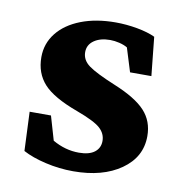

<svg xmlns="http://www.w3.org/2000/svg" viewBox="-59 -492 524 554"><g transform="rotate(10 203.5 -215.0)"><path d="M190.4 7.8Q149.4 7.8 109.4 -1.5Q69.3 -10.7 42 -25.4L37.1 -139.6H99.6L120.1 -69.3Q157.2 -47.9 197.3 -47.9Q227.5 -47.9 243.2 -60.1Q258.8 -72.3 258.8 -92.8Q258.8 -114.3 241.7 -129.9Q224.6 -145.5 171.9 -165Q99.6 -191.4 71.3 -222.7Q43 -253.9 43 -300.8Q43 -340.8 67.4 -371.6Q91.8 -402.3 135.7 -419.4Q179.7 -436.5 237.3 -436.5Q268.6 -436.5 300.8 -430.7Q333 -424.8 353.5 -415L365.2 -301.8H302.7L281.2 -371.1Q271.5 -377 257.3 -380.4Q243.2 -383.8 230.5 -383.8Q201.2 -383.8 183.1 -371.1Q165 -358.4 165 -336.9Q165 -313.5 186.5 -297.9Q208 -282.2 264.6 -258.8Q329.1 -232.4 356.4 -202.6Q383.8 -172.9 383.8 -128.9Q383.8 -67.4 330.1 -29.8Q276.4 7.8 190.4 7.8Z"/></g></svg>

Font: Crimson Pro
Style: Bold
Weight: 700
Designer: Jacques Le Bailly
Foundry: Baron von Fonthausen
Version: Version 1.003